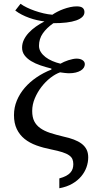

<svg xmlns="http://www.w3.org/2000/svg" viewBox="-20 -796 510 1019"><path d="M150.9 -207Q150.9 -174.3 161.6 -152.8Q172.4 -131.3 193.4 -116.2Q214.4 -101.1 245.6 -90.8Q276.9 -80.6 317.9 -70.8Q347.7 -64.5 371.6 -55.4Q395.5 -46.4 412.6 -33.7Q429.7 -21 439 -3.2Q448.2 14.6 448.2 39.1Q448.2 65.4 439 91.6Q429.7 117.7 410.9 140.1Q392.1 162.6 363.3 179.2Q334.5 195.8 294.9 203.1V150.9Q316.4 145 330.6 137.5Q344.7 129.9 353.3 120.4Q361.8 110.8 365.5 99.6Q369.1 88.4 369.1 75.2Q369.1 60.1 364.3 48.6Q359.4 37.1 346.4 28.1Q333.5 19 310.8 11.7Q288.1 4.4 252 -2.9Q209.5 -11.2 173.1 -24.4Q136.7 -37.6 110.4 -58.8Q84 -80.1 69.1 -111.1Q54.2 -142.1 54.2 -185.1Q54.2 -225.6 69.3 -262.2Q84.5 -298.8 111.1 -329.8Q137.7 -360.8 174.1 -385.5Q210.4 -410.2 252.9 -426.8V-432.1Q223.1 -439.5 195.1 -449Q167 -458.5 145.3 -471.7Q123.5 -484.9 110.4 -502.4Q97.2 -520 97.2 -543Q97.2 -564.9 106.7 -584.7Q116.2 -604.5 132.6 -622.1Q148.9 -639.6 170.4 -654.8Q191.9 -669.9 215.8 -682.1Q197.3 -684.6 176.5 -689.2Q155.8 -693.8 135.3 -701.2Q114.7 -708.5 95.7 -718.3Q76.7 -728 61 -740.2L88.9 -775.9Q103 -765.6 122.6 -756.1Q142.1 -746.6 164.6 -738.8Q187 -731 210.9 -725.3Q234.9 -719.7 257.8 -717.8Q269 -725.6 284.4 -733.6Q299.8 -741.7 317.4 -748Q335 -754.4 353 -758.3Q371.1 -762.2 387.2 -762.2Q409.2 -762.2 418.7 -754.2Q428.2 -746.1 428.2 -731.9Q428.2 -717.3 417 -706.3Q405.8 -695.3 384.5 -687.7Q363.3 -680.2 332.5 -676.5Q301.8 -672.9 263.2 -672.9Q227.5 -647.9 207.3 -618.9Q187 -589.8 187 -553.2Q187 -535.2 196.5 -520Q206.1 -504.9 221.7 -492.9Q237.3 -481 257.8 -472.2Q278.3 -463.4 300.8 -458Q309.1 -462.9 320.1 -467.8Q331.1 -472.7 342.5 -476.3Q354 -480 365.5 -482.4Q377 -484.9 386.2 -484.9Q405.8 -484.9 418 -476.8Q430.2 -468.8 430.2 -455.1Q430.2 -445.8 424.8 -437Q419.4 -428.2 408.7 -421.6Q397.9 -415 382.3 -411.1Q366.7 -407.2 346.2 -407.2Q342.3 -407.2 335.9 -407.7Q329.6 -408.2 322.8 -408.9Q315.9 -409.7 309.6 -410.6Q303.2 -411.6 298.8 -412.1Q273.9 -403.3 247.8 -383.1Q221.7 -362.8 200.2 -335Q178.7 -307.1 164.8 -274.2Q150.9 -241.2 150.9 -207Z"/></svg>

Font: Droid Serif
Style: Regular
Weight: 400
Designer: Monotype Design team
Foundry: Monotype Imaging Inc.
Version: Version 1.03